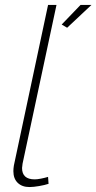

<svg xmlns="http://www.w3.org/2000/svg" viewBox="-20 -750 389 775"><path d="M99 5Q69 5 51.5 -12Q34 -29 34 -59Q34 -64 34.5 -70Q35 -76 36 -82L174 -730H208L71 -89Q71 -84 70 -80Q69 -76 69 -72Q69 -26 120 -26Q130 -26 145.5 -29Q161 -32 174 -36L176 -8Q161 -3 138 1Q115 5 99 5ZM229 -651 305 -730H349L251 -638Z"/></svg>

Font: Raleway ExtraLight
Style: Italic
Weight: 200
Italic angle: -12°
Designer: Matt McInerney, Pablo Impallari, Rodrigo Fuenzalida
Foundry: Matt McInerney, Pablo Impallari, Rodrigo Fuenzalida
Version: Version 4.026